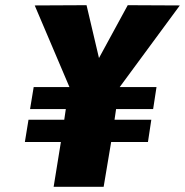

<svg xmlns="http://www.w3.org/2000/svg" viewBox="-20 -721 714 741"><path d="M96 -300 110 -385H248L114 -700L314 -701L362 -497L473 -701L674 -700L442 -385H584L571 -300H428L422 -259H564L551 -173H409L380 0H187L215 -173H76L90 -259H228L234 -300Z"/></svg>

Font: Georama ExtraCondensed Thin ExtraBold
Style: Italic
Weight: 800
Italic angle: -9°
Version: Version 1.001